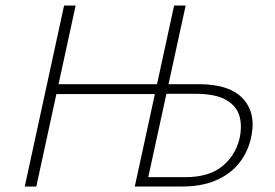

<svg xmlns="http://www.w3.org/2000/svg" viewBox="-20 -678 1001 698"><path d="M470 0 613 -658H655L519 -34H654Q738 -34 786 -72Q834 -110 850 -171Q861 -217 851 -254.5Q841 -292 802.5 -314.5Q764 -337 690 -337H572L577 -372H702Q817 -372 865.5 -317Q914 -262 891 -170Q878 -119 846 -81Q814 -43 763 -21.5Q712 0 643 0ZM70 0 213 -658H255L112 0ZM158 -336 166 -372H581L573 -336Z"/></svg>

Font: Ysabeau Infant ExtraLight
Style: Italic
Weight: 250
Italic angle: -12°
Designer: Christian Thalmann (Catharsis Fonts)
Version: Version 2.001;gftools[0.9.30]; featfreeze: ss01,ss02,lnum